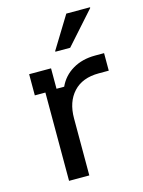

<svg xmlns="http://www.w3.org/2000/svg" viewBox="-110 -782 633 847"><g transform="rotate(-15 206.5 -358.0)"><path d="M98.3 0V-403.3H50V-500H150V-406.7H185Q205.8 -452.5 249.6 -478.3Q293.3 -504.2 352.5 -504.2H393.3V-424.2H347.5Q272.5 -424.2 231.7 -380Q190.8 -335.8 190.8 -260.8V0ZM187.5 -565.8V-569.2L277.5 -715.8H385.8V-712.5L255 -565.8Z"/></g></svg>

Font: Funnel Display
Style: Regular
Weight: 400
Designer: NORD ID, Kristian Moeller
Foundry: Dicotype
Version: Version 1.000